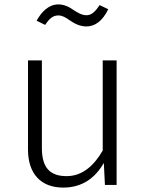

<svg xmlns="http://www.w3.org/2000/svg" viewBox="-20 -839 662 871"><path d="M372 -719C410 -719 445 -743 471 -797L432 -816C410 -783 394 -770 372 -770C352 -770 335 -780 316 -792C295 -807 272 -819 245 -819C202 -819 170 -788 146 -745L185 -726C204 -755 220 -769 245 -769C262 -769 278 -760 296 -747C316 -733 342 -719 372 -719ZM509 -565H446V-156C407 -89 355 -40 282 -40C207 -40 170 -78 170 -167V-565H107V-161C107 -50 166 12 267 12C354 12 413 -33 451 -100L456 0H509Z"/></svg>

Font: Glow Sans SC Normal
Style: Regular
Weight: 400
Designer: Ryoko NISHIZUKA (kana, bopomofo & ideographs); Paul D. Hunt (Latin, Greek & Cyrillic); Sandoll Communications, Soo-young
Version: Version 0.93